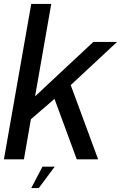

<svg xmlns="http://www.w3.org/2000/svg" viewBox="-27 -805 611 970"><path d="M-7.2 0H93.9L129 -202.4L248.3 -305.5L360.8 0H468.8L330.3 -375.2L564.3 -593H444.3L150.2 -318.3L231.9 -785H130.8ZM130.9 145H168.9L249.6 36.9H187.6Z"/></svg>

Font: Anybody Thin
Style: Italic
Weight: 100
Italic angle: -10°
Designer: Tyler Finck
Foundry: Etcetera Type Company
Version: Version 1.114;gftools[0.9.25]